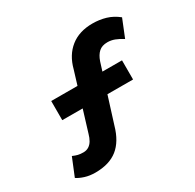

<svg xmlns="http://www.w3.org/2000/svg" viewBox="-159 -874 1093 1077"><g transform="rotate(-30 388.0 -335.5)"><path d="M164 31Q127 31 97 21.5Q67 12 48 -1L95 -116Q113 -108 127.5 -104.5Q142 -101 162 -101Q182 -101 197 -110.5Q212 -120 222 -137Q232 -154 238 -176L347 -532Q368 -613 424 -657.5Q480 -702 566 -702Q611 -702 651.5 -690Q692 -678 728 -649L682 -535Q655 -552 632.5 -560.5Q610 -569 586 -569Q551 -569 530.5 -550.5Q510 -532 498 -497L387 -144Q362 -55 308 -12Q254 31 164 31ZM149 -317V-441L607 -440V-316Z"/></g></svg>

Font: Lexend Mega SemiBold
Style: Regular
Weight: 600
Designer: Bonnie Shaver-Troup, Thomas Jockin
Foundry: Lexend
Version: Version 1.007